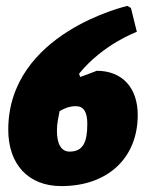

<svg xmlns="http://www.w3.org/2000/svg" viewBox="-20 -619 500 651"><path d="M444 -511 424 -592 412 -599C412 -599 8 -508 8 -179C8 -63 75 12 188 12C345 12 447 -83 447 -229C447 -321 395 -379 308 -379C290 -372 272 -365 252 -358L248 -369C330 -470 444 -511 444 -511ZM237 -259C264 -259 276 -239 276 -199C276 -139 263 -105 216 -105C188 -105 173 -130 173 -176C173 -202 178 -219 182 -242C195 -250 214 -259 237 -259Z"/></svg>

Font: Alegreya SC Black
Style: Italic
Weight: 900
Italic angle: -7°
Designer: Juan Pablo del Peral
Foundry: Huerta Tipografica
Version: Version 2.007;PS 002.007;hotconv 1.0.88;makeotf.lib2.5.64775